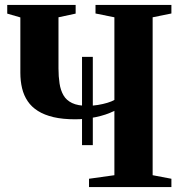

<svg xmlns="http://www.w3.org/2000/svg" viewBox="-20 -763 743 783"><path d="M314.5 -171V-531H358.5V-171ZM446.5 -311Q413 -294 369.5 -285.2Q326 -276.5 287 -276.5Q236 -276.5 198.5 -285.2Q161 -294 134.8 -310.5Q108.5 -327 92.8 -350.5Q77 -374 70 -403.2Q63 -432.5 63 -466.5V-692L9.5 -707.5V-743H288.5V-707.5L218.5 -692.5V-484Q218.5 -451 222.8 -423Q227 -395 238.8 -374.5Q250.5 -354 274 -342.8Q297.5 -331.5 336 -331.5Q358.5 -331.5 379.5 -335Q400.5 -338.5 418 -343.8Q435.5 -349 446.5 -355.5V-692.5L369.5 -708V-743H679V-708L602.5 -692.5V-48.5L679 -34V0H343V-34L446.5 -48.5Z"/></svg>

Font: Merriweather 96pt
Style: Bold
Weight: 700
Version: Version 2.100